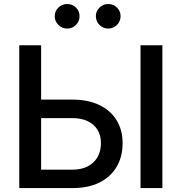

<svg xmlns="http://www.w3.org/2000/svg" viewBox="-20 -958 925 978"><path d="M155.3 -450.7H349.1Q427.7 -450.7 484.9 -423.6Q542 -396.5 573.2 -346.7Q604.5 -296.9 604.5 -229Q604.5 -158.7 573.5 -107.2Q542.5 -55.7 485.6 -27.8Q428.7 0 349.6 0H78.1V-727.5H189.5V-93.8H348.1Q416 -93.8 455.1 -130.4Q494.1 -167 494.1 -230Q494.1 -269 476.3 -297.4Q458.5 -325.7 426 -341.1Q393.6 -356.4 348.1 -356.4H155.3ZM807.1 -727.5V0H695.8V-727.5ZM531.2 -812.5Q504.9 -812.5 486.6 -831.1Q468.3 -849.6 468.3 -875.5Q468.3 -901.4 486.8 -919.4Q505.4 -937.5 531.2 -937.5Q557.6 -937.5 575.9 -919.4Q594.2 -901.4 594.2 -875.5Q594.2 -849.6 575.9 -831.1Q557.6 -812.5 531.2 -812.5ZM322.3 -812.5Q295.9 -812.5 277.3 -831.1Q258.8 -849.6 258.8 -875.5Q258.8 -901.4 277.3 -919.4Q295.9 -937.5 322.3 -937.5Q348.6 -937.5 366.9 -919.4Q385.3 -901.4 385.3 -875.5Q385.3 -849.6 366.9 -831.1Q348.6 -812.5 322.3 -812.5Z"/></svg>

Font: Inter 17pt Medium
Style: Regular
Weight: 500
Version: Version 4.001;git-66647c0bb